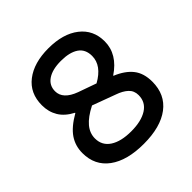

<svg xmlns="http://www.w3.org/2000/svg" viewBox="-175 -780 929 929"><g transform="rotate(-45 290.0 -315.0)"><path d="M290 12Q176 12 112 -35Q48 -82 48 -167Q48 -216 74 -254.5Q100 -293 161 -328V-330Q115 -354 94 -389Q73 -424 73 -469Q73 -551 132 -596.5Q191 -642 290 -642Q390 -642 448.5 -596.5Q507 -551 507 -473Q507 -386 419 -327V-325Q475 -302 503.5 -266Q532 -230 532 -172Q532 -84 468.5 -36Q405 12 290 12ZM335 -357Q414 -401 414 -466Q414 -512 381.5 -534Q349 -556 290 -556Q232 -556 199 -534Q166 -512 166 -472Q166 -418 242 -390ZM290 -74Q359 -74 399 -99.5Q439 -125 439 -173Q439 -203 418.5 -222Q398 -241 363 -253L244 -297Q191 -270 166 -240Q141 -210 141 -174Q141 -126 180.5 -100Q220 -74 290 -74Z"/></g></svg>

Font: Sometype Mono Medium
Style: Regular
Weight: 500
Monospace: yes
Designer: Ryoichi Tsunekawa
Foundry: Dharma Type
Version: Version 1.000; ttfautohint (v1.8.3)